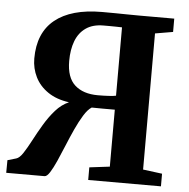

<svg xmlns="http://www.w3.org/2000/svg" viewBox="-53 -796 836 848"><g transform="rotate(5 365.5 -372.0)"><path d="M5.5 0 6 -56 44 -67Q58.5 -71 74.2 -95Q90 -119 108 -153.5Q126 -188 147.8 -224.5Q169.5 -261 195.8 -290.8Q222 -320.5 254.5 -334.5Q199 -342 161 -367.8Q123 -393.5 104 -431.8Q85 -470 85 -514Q85 -571 103 -614Q121 -657 156.8 -686Q192.5 -715 244.8 -729.8Q297 -744.5 365.5 -744.5Q399.5 -744.5 425.5 -744.2Q451.5 -744 475.8 -743.5Q500 -743 529.5 -743H685.5V-684L606.5 -670.5V-67L691.5 -56V0H369V-56L459 -67V-319.5Q429 -319.5 403.5 -319.5Q378 -319.5 356.5 -320Q339 -309 321.8 -281Q304.5 -253 288 -217Q271.5 -181 256 -143Q240.5 -105 226 -72.5Q211.5 -40 198.8 -20Q186 0 175.5 0ZM378.5 -376.5Q404.5 -376.5 426.5 -377.8Q448.5 -379 459 -381.5V-684.5Q445.5 -685 431.8 -685.2Q418 -685.5 404.5 -685.5Q391 -685.5 377 -685.5Q329.5 -685.5 299 -664.2Q268.5 -643 254 -605Q239.5 -567 239.5 -516.5Q239.5 -443 276.5 -409.8Q313.5 -376.5 378.5 -376.5Z"/></g></svg>

Font: Merriweather 28pt
Style: Bold
Weight: 700
Version: Version 2.100